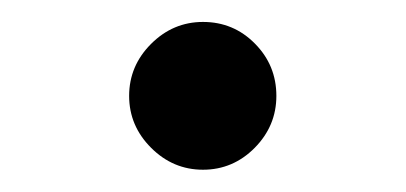

<svg xmlns="http://www.w3.org/2000/svg" viewBox="-20 -165 370 175"><path d="M165 -145Q192.9 -145 212.4 -125.2Q231.9 -105.5 231.9 -77.6Q231.9 -50.3 212.2 -30.3Q192.4 -10.3 165 -10.3Q137.7 -10.3 117.7 -30.3Q97.7 -50.3 97.7 -77.6Q97.7 -105 117.7 -125Q137.7 -145 165 -145Z"/></svg>

Font: Sahel FD-WOL
Style: FD-WOL
Weight: 400
Foundry: Saber Rastikerdar (saber.rastikerdar@gmail.com)
Version: Version 2.0.2